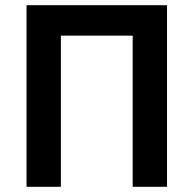

<svg xmlns="http://www.w3.org/2000/svg" viewBox="-20 -718 744 738"><path d="M82 -698H622V0H490V-581H214V0H82Z"/></svg>

Font: Plexus Sans SemiBold
Style: Regular
Weight: 600
Version: Version 2.001;PS 002.001;hotconv 1.0.70;makeotf.lib2.5.58329